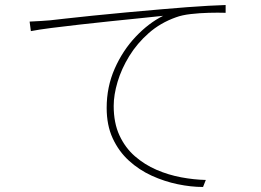

<svg xmlns="http://www.w3.org/2000/svg" viewBox="-20 -727 1040 765"><path d="M98 -641Q126 -642 145 -643.5Q164 -645 179 -646Q196 -648 241 -653Q286 -658 348.5 -664.5Q411 -671 482.5 -677.5Q554 -684 623 -690Q681 -695 727 -698.5Q773 -702 810.5 -704Q848 -706 879 -707V-676Q849 -677 812 -676Q775 -675 740 -671Q705 -667 681 -658Q619 -636 572.5 -595Q526 -554 495 -503.5Q464 -453 448.5 -401Q433 -349 433 -305Q433 -237 456 -187.5Q479 -138 517.5 -104.5Q556 -71 603.5 -50.5Q651 -30 702 -20.5Q753 -11 800 -10L789 18Q741 18 688 7Q635 -4 584.5 -27Q534 -50 493.5 -87Q453 -124 429 -176Q405 -228 405 -297Q405 -381 437 -453.5Q469 -526 520.5 -580.5Q572 -635 630 -664Q594 -660 539 -654.5Q484 -649 421.5 -642.5Q359 -636 297 -629Q235 -622 184 -615.5Q133 -609 103 -603Z"/></svg>

Font: Noto Sans KR Thin
Style: Regular
Weight: 100
Designer: Ryoko NISHIZUKA 西塚涼子 (kana, bopomofo & ideographs); Paul D. Hunt (Latin, Greek & Cyrillic); Sandoll Communications 산돌커뮤니
Foundry: Adobe
Version: Version 2.004-H2;hotconv 1.0.118;makeotfexe 2.5.65603